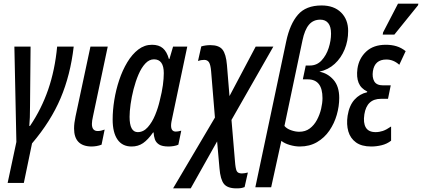

<svg xmlns="http://www.w3.org/2000/svg" viewBox="-20 -795 2319 1055"><path d="M22 210 70 -15 59 -539H148L145 -213Q145 -143 141 -103H145Q208 -196 245 -303.5Q282 -411 294 -539H385Q367 -383 313 -255.5Q259 -128 156 -7L111 210Z M481 10Q387 8 387 -89Q387 -104 389 -120Q391 -136 395 -155L477 -539H572L491 -156Q485 -130 485 -114Q485 -75 517 -75Q534 -75 555 -83L538 0Q512 10 481 10Z M703 10Q652 10 625.5 -28.5Q599 -67 599 -138Q599 -189 608 -245Q617 -301 635 -355Q653 -409 679.5 -453Q706 -497 740 -523Q774 -549 815 -549Q853 -549 875 -530Q897 -511 908 -471H911L931 -539H1009L927 -150Q924 -137 922 -125.5Q920 -114 920 -105Q920 -72 946 -72Q958 -72 976 -77L960 0Q950 5 934.5 7.5Q919 10 907 10Q871 10 854 -1Q837 -12 831 -29.5Q825 -47 824 -67H821Q793 -27 766 -8.5Q739 10 703 10ZM737 -69Q768 -69 792 -96Q816 -123 832.5 -163Q849 -203 858 -243Q870 -290 875 -327Q880 -364 880 -393Q880 -469 826 -469Q800 -469 778.5 -446Q757 -423 741 -385.5Q725 -348 714 -305Q703 -262 697.5 -222Q692 -182 692 -153Q692 -69 737 -69Z M931 240 1161 -149 1140 -404Q1137 -439 1128.5 -452.5Q1120 -466 1102 -466Q1093 -466 1084.5 -464.5Q1076 -463 1068 -460L1086 -540Q1110 -547 1136 -547Q1183 -547 1202.5 -522.5Q1222 -498 1227 -438L1241 -267L1385 -539H1482L1252 -136L1271 90Q1274 131 1280.5 144.5Q1287 158 1309 158Q1317 158 1325 156.5Q1333 155 1342 153L1324 233Q1313 237 1304.5 238.5Q1296 240 1279 240Q1230 240 1210.5 215.5Q1191 191 1186 130L1173 -18L1028 240Z M1383 234 1553 -569Q1573 -663 1617 -714Q1661 -765 1747 -765Q1815 -765 1854 -726.5Q1893 -688 1893 -625Q1893 -570 1873.5 -523Q1854 -476 1819 -444Q1784 -412 1735 -401Q1780 -393 1812 -357Q1844 -321 1844 -257Q1844 -211 1830.5 -164Q1817 -117 1790 -77.5Q1763 -38 1722 -14Q1681 10 1627 10Q1601 10 1572 1.5Q1543 -7 1526 -21L1470 234ZM1624 -71Q1658 -71 1682 -89Q1706 -107 1721.5 -136Q1737 -165 1744.5 -197Q1752 -229 1752 -256Q1752 -359 1671 -359H1644L1660 -435H1683Q1721 -435 1747 -463Q1773 -491 1786 -531.5Q1799 -572 1799 -610Q1799 -649 1783.5 -668Q1768 -687 1740 -687Q1701 -687 1677.5 -659Q1654 -631 1642 -573L1543 -103Q1555 -88 1579 -79.5Q1603 -71 1624 -71Z M2020 10Q1967 10 1936 -12.5Q1905 -35 1894 -73Q1883 -111 1890 -159Q1899 -215 1927.5 -247Q1956 -279 1997 -288L1998 -292Q1963 -309 1950.5 -340Q1938 -371 1944 -417Q1952 -474 1992 -511.5Q2032 -549 2100 -549Q2132 -549 2158.5 -541Q2185 -533 2209 -514L2174 -439Q2142 -468 2103 -468Q2039 -468 2029 -404Q2024 -370 2036.5 -348Q2049 -326 2085 -326H2127L2112 -252H2073Q1995 -252 1982 -166Q1975 -120 1990 -94.5Q2005 -69 2044 -69Q2064 -69 2083.5 -75.5Q2103 -82 2129 -100V-22Q2106 -4 2077 3Q2048 10 2020 10ZM2083 -605 2085 -617 2167 -775H2279L2277 -766L2147 -605Z"/></svg>

Font: Noto Sans ExtraCondensed Medium
Style: Italic
Weight: 500
Width: 2
Italic angle: -12°
Designer: Monotype Design Team
Foundry: Monotype Imaging Inc.
Version: Version 2.013; ttfautohint (v1.8.4.7-5d5b)